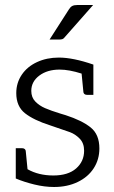

<svg xmlns="http://www.w3.org/2000/svg" viewBox="-20 -739 457 767"><path d="M377 -146Q377 -102 354.5 -67Q332 -32 290.5 -12Q249 8 196 8Q158 8 117 -2Q76 -12 43 -26V-147H68Q75 -147 79 -143.5Q83 -140 83 -134L90 -63Q134 -38 193 -38Q252 -38 284 -66Q316 -94 316 -137Q316 -167 298.5 -185Q281 -203 259.5 -211Q238 -219 181 -238Q115 -259 80 -286.5Q45 -314 45 -367Q45 -408 67 -440.5Q89 -473 128 -491Q167 -509 215 -509Q272 -509 353 -481V-360H328Q321 -360 317 -363.5Q313 -367 313 -373L306 -445Q256 -461 218 -461Q169 -461 137 -437Q105 -413 105 -376Q105 -350 121 -333.5Q137 -317 160 -307Q183 -297 222 -285L242 -279Q307 -258 342 -230Q377 -202 377 -146ZM255 -701Q261 -711 268.5 -715Q276 -719 289 -719H352L240 -592Q235 -585 230 -583Q225 -581 216 -581H178Z"/></svg>

Font: Aleo Light
Style: Regular
Weight: 300
Designer: Alessio Laiso
Foundry: Alessio Laiso
Version: Version 2.000